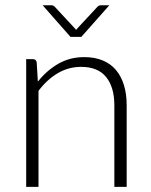

<svg xmlns="http://www.w3.org/2000/svg" viewBox="-20 -728 590 748"><path d="M82 0ZM82 0V-497.5H108.5Q121 -497.5 123 -485L127.5 -410Q162 -453.5 207 -479.5Q252 -505.5 308 -505.5Q349 -505.5 380.2 -492.5Q411.5 -479.5 432 -455Q452.5 -430.5 463 -396Q473.5 -361.5 473.5 -318V0H425.5V-318Q425.5 -388 393.5 -427.8Q361.5 -467.5 296 -467.5Q247 -467.5 205 -442.8Q163 -418 130 -374V0ZM297 -584.5H254.5L146 -707.5H179.5Q187.5 -707.5 193 -702L271 -618Q272 -616.5 273.8 -615Q275.5 -613.5 276.5 -611.5L282 -618L360 -702Q365.5 -707.5 373.5 -707.5H406Z"/></svg>

Font: Lato Light
Style: Regular
Weight: 300
Designer: Lukasz Dziedzic
Foundry: tyPoland Lukasz Dziedzic
Version: Version 2.007; 2014-02-27